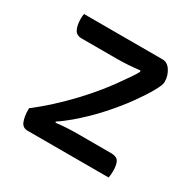

<svg xmlns="http://www.w3.org/2000/svg" viewBox="-123 -661 797 790"><g transform="rotate(30 275.0 -266.0)"><path d="M61 -532H434Q458 -532 473 -508Q488 -484 488 -458V-453Q488 -441 469 -407Q450 -373 416.5 -326.5Q383 -280 337.5 -229.5Q292 -179 239 -134Q226 -123 211 -111.5Q196 -100 182 -91L183 -86Q233 -92 282 -92H444Q470 -92 479 -77.5Q488 -63 488 -32Q488 -14 485 0H100Q76 0 67.5 -22.5Q59 -45 59 -75V-83Q138 -144 213.5 -224Q289 -304 344 -386Q353 -399 363 -413.5Q373 -428 380 -442L378 -447Q322 -440 269 -440H103Q78 -440 68.5 -459Q59 -478 59 -509Q59 -515 59.5 -521Q60 -527 61 -532Z"/></g></svg>

Font: Recursive Sn Csl St
Style: Regular
Weight: 400
Version: Version 1.079;hotconv 1.0.112;makeotfexe 2.5.65598; ttfautoh